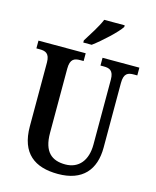

<svg xmlns="http://www.w3.org/2000/svg" viewBox="-135 -1022 910 1123"><g transform="rotate(15 319.5 -460.5)"><path d="M270 -771H321C375 -811 456 -886 478 -921V-931H354C336 -886 297 -828 270 -784ZM325 10C474 10 544 -74 544 -208V-599C544 -659 569 -667 605 -667H625V-714H402V-667H422C456 -667 482 -659 482 -603V-210C482 -114 434 -55 352 -55C271 -55 219 -95 219 -210V-599C219 -659 245 -667 280 -667H300V-714H14V-667H34C68 -667 95 -659 95 -603V-217C95 -53 185 10 325 10Z"/></g></svg>

Font: Noto Serif Condensed Semi
Style: Regular
Weight: 600
Width: 3
Designer: Monotype Design Team
Foundry: Monotype Imaging Inc.
Version: Version 1.002